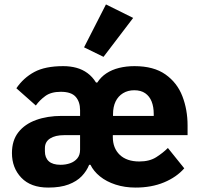

<svg xmlns="http://www.w3.org/2000/svg" viewBox="-20 -836 904 868"><path d="M342 -225H270Q230 -225 206.5 -210Q183 -195 183 -166V-152Q183 -123 200.5 -107Q218 -91 254 -91Q277 -91 297 -98Q317 -105 329.5 -120Q342 -135 342 -159ZM491 -312H675V-321Q675 -353 665.5 -377Q656 -401 636.5 -414.5Q617 -428 587 -428Q558 -428 536 -414.5Q514 -401 502.5 -377Q491 -353 491 -320ZM610 -106Q656 -106 686.5 -125.5Q717 -145 739 -167L813 -75Q778 -35 721.5 -11.5Q665 12 593 12Q544 12 502.5 -1.5Q461 -15 432 -38.5Q403 -62 389 -91H383Q372 -63 349.5 -39.5Q327 -16 290 -2Q253 12 198 12Q119 12 76.5 -32.5Q34 -77 34 -144Q34 -201 63 -238Q92 -275 143 -293.5Q194 -312 259 -312H342V-338Q342 -376 322 -398.5Q302 -421 255 -421Q211 -421 185 -402Q159 -383 142 -359L54 -437Q86 -484 135 -510.5Q184 -537 266 -537Q298 -537 325.5 -529.5Q353 -522 375.5 -505.5Q398 -489 414 -463H420Q436 -488 461 -504.5Q486 -521 518.5 -529Q551 -537 588 -537Q675 -537 728 -499.5Q781 -462 804.5 -401Q828 -340 828 -269V-225H490V-217Q490 -166 521.5 -136Q553 -106 610 -106ZM582 -755 448 -579 360 -622 459 -816Z"/></svg>

Font: IBM Plex Sans Var
Style: Regular
Weight: 400
Designer: Mike Abbink, Paul van der Laan, Pieter van Rosmalen
Foundry: Bold Monday
Version: Version 3.000